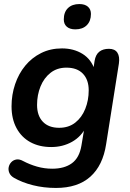

<svg xmlns="http://www.w3.org/2000/svg" viewBox="-20 -738 644 948"><path d="M256 190Q196 190 142.5 176.5Q89 163 49 140Q32 130 26 115.5Q20 101 23 87Q26 73 36 62.5Q46 52 61 49.5Q76 47 94 57Q126 74 162.5 84.5Q199 95 238 95Q298 95 335 68Q372 41 382 -19L398 -114L406 -113Q382 -64 336 -38Q290 -12 233 -12Q174 -12 130 -36Q86 -60 61.5 -105.5Q37 -151 37 -213Q37 -270 54.5 -322Q72 -374 104.5 -413.5Q137 -453 183 -476Q229 -499 286 -499Q344 -499 387.5 -472Q431 -445 448 -392L436 -364L447 -437Q452 -468 470 -482.5Q488 -497 518 -497Q547 -497 559.5 -478Q572 -459 567 -424L504 -26Q488 79 426 134.5Q364 190 256 190ZM272 -107Q319 -107 351.5 -132.5Q384 -158 401 -200.5Q418 -243 418 -292Q418 -344 389.5 -374Q361 -404 308 -404Q262 -404 229.5 -378.5Q197 -353 180 -311Q163 -269 163 -220Q163 -167 191.5 -137Q220 -107 272 -107ZM352 -593Q325 -593 310 -606Q295 -619 295 -642Q295 -678 315.5 -698Q336 -718 372 -718Q399 -718 414 -705Q429 -692 429 -669Q429 -634 408.5 -613.5Q388 -593 352 -593Z"/></svg>

Font: Nunito ExtraLight
Style: Bold Italic
Weight: 700
Italic angle: -9°
Version: Version 3.602